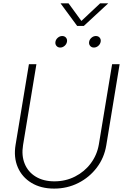

<svg xmlns="http://www.w3.org/2000/svg" viewBox="-20 -1108 729 1138"><path d="M300.8 9.8Q222.2 9.8 166.3 -24.2Q110.4 -58.1 85.2 -116.9Q60.1 -175.8 72.3 -249.5L151.4 -727.5H195.8L116.7 -248.5Q106.4 -186 126.5 -137.2Q146.5 -88.4 192.1 -60.8Q237.8 -33.2 302.2 -33.2Q369.1 -33.2 425 -61.8Q481 -90.3 518.1 -139.9Q555.2 -189.5 565.9 -252L644.5 -727.5H689L609.9 -246.6Q597.7 -172.4 553.7 -114.5Q509.8 -56.6 444.1 -23.4Q378.4 9.8 300.8 9.8ZM536.6 -826.2Q522.5 -826.2 514.2 -836.2Q505.9 -846.2 508.3 -860.4Q510.7 -874.5 522.5 -884.5Q534.2 -894.5 548.3 -894.5Q562.5 -894.5 570.8 -884.8Q579.1 -875 576.7 -860.8Q574.2 -846.2 562.5 -836.2Q550.8 -826.2 536.6 -826.2ZM336.9 -826.2Q322.8 -826.2 314.5 -836.2Q306.2 -846.2 308.6 -860.4Q311 -874.5 322.8 -884.5Q334.5 -894.5 348.6 -894.5Q362.8 -894.5 371.1 -884.8Q379.4 -875 377 -860.8Q374.5 -846.2 362.8 -836.2Q351.1 -826.2 336.9 -826.2ZM386.2 -1088.4 462.4 -983.9 573.7 -1088.4H621.1L620.6 -1087.4L476.6 -954.1H437.5L339.4 -1087.4V-1088.4Z"/></svg>

Font: Inter 28pt ExtraLight
Style: Italic
Weight: 250
Italic angle: -9.3988°
Designer: Rasmus Andersson
Foundry: rsms
Version: Version 4.001;git-66647c0bb